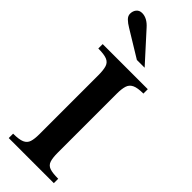

<svg xmlns="http://www.w3.org/2000/svg" viewBox="-296 -931 954 954"><g transform="rotate(45 180.5 -454.0)"><path d="M338.9 0H22V-30.8Q63.5 -30.8 83.5 -39.6Q103.5 -48.3 109.9 -68.1Q116.2 -87.9 116.2 -121.1V-535.2Q116.2 -572.3 109.6 -592.8Q103 -613.3 82.8 -621.3Q62.5 -629.4 22 -629.4V-660.2H338.9V-629.4Q298.3 -629.4 278.3 -619.9Q258.3 -610.4 252 -589.6Q245.6 -568.8 245.6 -535.2V-121.1Q245.6 -84.5 252.2 -64.7Q258.8 -44.9 278.8 -37.8Q298.8 -30.8 338.9 -30.8ZM252.4 -724.6H197.8L57.6 -810.1Q37.6 -821.8 24.4 -834.7Q11.2 -847.7 11.2 -862.8Q11.2 -882.3 22 -895.3Q32.7 -908.2 51.8 -908.2Q86.9 -908.2 118.7 -872.1Z"/></g></svg>

Font: Awami Nastaliq
Style: Bold
Weight: 700
Designer: Peter Martin, SIL International
Foundry: SIL International
Version: Version 3.100